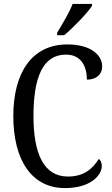

<svg xmlns="http://www.w3.org/2000/svg" viewBox="-20 -951 573 981"><path d="M272 -784V-771H308C357 -812 428 -886 450 -921V-931H351C334 -886 300 -831 272 -784ZM312 10C444 10 500 -56 500 -103C500 -119 494 -133 485 -139C454 -91 412 -49 327 -49C203 -49 151 -167 151 -358C151 -554 198 -672 317 -672C397 -672 424 -608 424 -544C471 -544 502 -570 502 -611C502 -673 440 -724 324 -724C142 -724 48 -578 48 -358C48 -137 139 10 312 10Z"/></svg>

Font: Noto Serif Devanagari Condensed
Style: Regular
Weight: 400
Width: 3
Designer: Universal Thirst, Indian Type Foundry and the Monotype Design Team
Foundry: Monotype Imaging Inc.
Version: Version 2.004